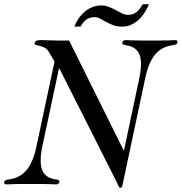

<svg xmlns="http://www.w3.org/2000/svg" viewBox="-89 -870 860 908"><path d="M495.6 -159.2H497.6L569.8 -500Q585.4 -574.7 570.6 -611.8Q555.7 -648.9 508.8 -655.8Q498 -657.7 493.2 -659.9Q488.3 -662.1 489.7 -668.9Q492.2 -680.2 504.4 -680.2Q507.8 -680.2 512.9 -679.9Q518.1 -679.7 530.3 -679.2Q542.5 -678.7 564.2 -678.5Q585.9 -678.2 621.6 -678.2Q657.7 -678.2 679.4 -678.5Q701.2 -678.7 713.6 -679.2Q726.1 -679.7 731.4 -679.9Q736.8 -680.2 740.2 -680.2Q752.4 -680.2 750 -668.9Q748.5 -662.1 742.4 -659.9Q736.3 -657.7 725.1 -655.8Q675.3 -648.9 644.3 -611.8Q613.3 -574.7 597.7 -500L490.7 2.9Q488.8 11.2 486.8 14.6Q484.9 18.1 479 18.1Q475.1 18.1 471.7 10.5Q468.3 2.9 461.4 -12.2L192.4 -544.9H189.5L111.3 -178.2Q95.7 -103.5 110.4 -66.2Q125 -28.8 172.4 -22Q183.1 -20.5 188 -18.1Q192.9 -15.6 191.4 -8.8Q189 2 177.2 2Q173.8 2 168.7 1.7Q163.6 1.5 151.4 1Q139.2 0.5 117.4 0.2Q95.7 0 59.6 0Q23.9 0 2.2 0.2Q-19.5 0.5 -32 1Q-44.4 1.5 -49.8 1.7Q-55.2 2 -58.6 2Q-71.3 2 -68.8 -8.8Q-67.4 -15.6 -61.5 -18.1Q-55.7 -20.5 -43.9 -22Q5.9 -28.8 36.9 -66.2Q67.9 -103.5 83.5 -178.2L168.9 -579.1L143.1 -623Q133.8 -638.7 121.6 -644.8Q109.4 -650.9 98.4 -653.3Q87.4 -655.8 80.3 -657.5Q73.2 -659.2 74.7 -666Q76.2 -672.9 81.3 -676.5Q86.4 -680.2 103.5 -680.2Q111.3 -680.2 122.3 -679.9Q133.3 -679.7 146 -679.2Q158.7 -678.7 172.4 -678.5Q186 -678.2 199.7 -678.2H237.8ZM615.2 -850.1Q615.2 -849.6 611.8 -841.6Q608.4 -833.5 601.8 -821.8Q595.2 -810.1 585 -796.4Q574.7 -782.7 560.8 -771.2Q546.9 -759.8 528.8 -752Q510.7 -744.1 488.3 -744.1Q463.4 -744.1 445.8 -751Q428.2 -757.8 413.6 -766.1Q397.9 -774.4 384.8 -781.7Q371.6 -789.1 356.4 -789.1Q342.8 -789.1 332.3 -784.4Q321.8 -779.8 314.2 -772.9Q306.6 -766.1 301 -758.3Q295.4 -750.5 291.5 -744.1H262.7Q272 -768.1 285.6 -786.6Q299.3 -805.2 315.9 -818.1Q332.5 -831.1 351.3 -837.6Q370.1 -844.2 389.2 -844.2Q407.7 -844.2 423.3 -838.4Q439 -832.5 453.1 -825.2Q469.7 -815.9 485.4 -807.9Q501 -799.8 516.6 -799.8Q530.8 -799.8 541.5 -804.2Q552.2 -808.6 560.3 -815.9Q568.4 -823.2 574.5 -832.3Q580.6 -841.3 586.4 -850.1Z"/></svg>

Font: XB Zar
Style: Italic
Weight: 400
Italic angle: -12°
Designer: Behnam
Foundry: Irmug
Version: Version 8.005 2009